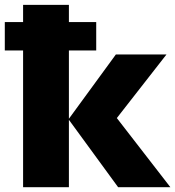

<svg xmlns="http://www.w3.org/2000/svg" viewBox="-20 -780 730 800"><path d="M267.1 -759.8V-688H380.9V-569.8H267.1V-285.2L462.9 -553.2H673.8L466.8 -288.1L689.9 0H472.2L267.1 -280.8V0H76.2V-569.8H0V-688H76.2V-759.8Z"/></svg>

Font: Open Sans ExtraBold
Style: Regular
Weight: 800
Designer: Monotype Design Team
Foundry: Monotype Imaging Inc.
Version: Version 3.003; ttfautohint (v1.8.4)